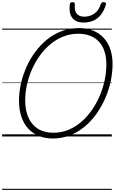

<svg xmlns="http://www.w3.org/2000/svg" viewBox="-20 -1278 1074 1798"><path d="M474 19Q402 19 343.5 -5Q285 -29 243.5 -74.5Q202 -120 180 -185.5Q158 -251 158 -335Q158 -412 175.5 -492Q193 -572 226.5 -648Q260 -724 309 -790.5Q358 -857 420 -907.5Q482 -958 558 -986.5Q634 -1015 720 -1015Q793 -1015 851 -991.5Q909 -968 950 -924.5Q991 -881 1012.5 -818.5Q1034 -756 1034 -677Q1034 -600 1017 -518.5Q1000 -437 966 -359Q932 -281 883.5 -212.5Q835 -144 772.5 -92Q710 -40 635 -10.5Q560 19 474 19ZM480 -35Q556 -35 622 -62.5Q688 -90 743 -138Q798 -186 841.5 -249Q885 -312 915 -383.5Q945 -455 960.5 -529Q976 -603 976 -673Q976 -743 958.5 -797Q941 -851 907 -887.5Q873 -924 824 -943Q775 -962 713 -962Q639 -962 573 -936Q507 -910 451.5 -863.5Q396 -817 352.5 -756.5Q309 -696 278.5 -626Q248 -556 232 -483Q216 -410 216 -339Q216 -266 234 -209.5Q252 -153 286 -114Q320 -75 369 -55Q418 -35 480 -35ZM763 -1067Q691 -1067 657 -1110Q623 -1153 634 -1238Q636 -1249 642 -1253.5Q648 -1258 659 -1258Q670 -1258 675.5 -1253Q681 -1248 681 -1238Q675 -1179 698 -1150.5Q721 -1122 768 -1122Q825 -1122 865.5 -1152Q906 -1182 923 -1238Q928 -1249 934 -1253.5Q940 -1258 951 -1258Q963 -1258 969 -1252.5Q975 -1247 972 -1236Q955 -1178 925 -1140Q895 -1102 854.5 -1084.5Q814 -1067 763 -1067ZM0 490H1027V500H0ZM0 -20H1027V0H0ZM0 -505H1027V-500H0ZM0 -1010H1027V-1000H0Z"/></svg>

Font: Playwrite MX Guides
Style: Regular
Weight: 400
Designer: Veronika Burian, José Scaglione
Foundry: TypeTogether
Version: Version 1.003